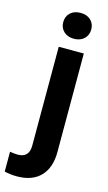

<svg xmlns="http://www.w3.org/2000/svg" viewBox="-188 -786 591 1047"><g transform="rotate(15 107.0 -262.5)"><path d="M203.6 -528.3V28.8Q203.6 116.2 157.2 164.8Q110.8 213.4 23.4 213.4Q-13.2 213.4 -46.4 205.1V93.3Q-21 97.7 -2 97.7Q62 97.7 62 29.8V-528.3ZM50.8 -665Q50.8 -696.8 72 -717.3Q93.3 -737.8 129.9 -737.8Q166.5 -737.8 187.7 -717.3Q209 -696.8 209 -665Q209 -632.8 187.3 -612.3Q165.5 -591.8 129.9 -591.8Q94.2 -591.8 72.5 -612.3Q50.8 -632.8 50.8 -665Z"/></g></svg>

Font: RobotoInd
Style: Bold
Weight: 700
Designer: Google
Version: Version 2.001150; 2014